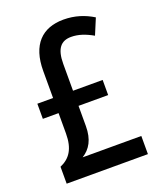

<svg xmlns="http://www.w3.org/2000/svg" viewBox="-135 -810 748 895"><g transform="rotate(-20 239.0 -362.0)"><path d="M287 -724C181 -724 117 -661 117 -531V-397H39V-322H117V-221C117 -144 89 -105 40 -84V0H443V-90H152C192 -115 216 -155 216 -222V-322H363V-397H216V-530C216 -605 242 -636 293 -636C329 -636 363 -624 400 -603L433 -682C391 -708 343 -724 287 -724Z"/></g></svg>

Font: Noto Sans Sinhala UI Condensed Medium
Style: Regular
Weight: 500
Width: 3
Designer: Jelle Bosma - Monotype Design Team
Foundry: Monotype Imaging Inc.
Version: Version 2.006